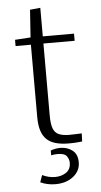

<svg xmlns="http://www.w3.org/2000/svg" viewBox="-59 -704 493 939"><g transform="rotate(-5 188.0 -235.0)"><path d="M257.3 4.4Q220.7 4.4 193.6 -3.2Q166.5 -10.7 149.2 -27.1Q131.8 -43.5 123 -70.6Q114.3 -97.7 114.3 -137.2V-492.7H39.1V-523.4L115.7 -528.3L125 -663.6L175.8 -668.5V-528.3H329.1V-493.2H175.8V-140.1Q175.8 -98.6 184.1 -76.4Q192.4 -54.2 211.2 -45.9Q230 -37.6 260.7 -37.1Q282.2 -37.1 299.8 -38.1Q317.4 -39.1 324.2 -39.1L322.8 0.5Q314 1.5 298.6 2.9Q283.2 4.4 257.3 4.4ZM175.3 197.3Q135.3 197.3 101.1 181.6L113.3 147Q127.9 154.3 144 158.2Q160.2 162.1 176.3 162.1Q207.5 162.1 230.5 146.5Q253.4 130.9 253.4 98.6Q253.4 82 242.7 66.7Q231.9 51.3 198.2 51.3Q190.9 51.3 183.1 52Q175.3 52.7 166 54.7V31.2Q189.5 22.5 213.9 22.5Q247.6 22.5 272.5 41.5Q297.4 60.5 297.4 100.1Q297.4 142.6 262.7 169.9Q228 197.3 175.3 197.3Z"/></g></svg>

Font: Comme ExtraLight
Style: Regular
Weight: 250
Version: Version 1.000;gftools[0.9.27]